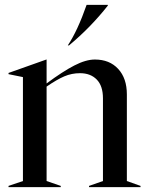

<svg xmlns="http://www.w3.org/2000/svg" viewBox="-20 -767 610 787"><path d="M15 -5 74 -25V-451L15 -463V-468L170 -523H171V-425Q237 -474 284.5 -498.5Q332 -523 369 -523Q429 -523 464.5 -484.5Q500 -446 500 -380V-25L556 -5V0H345V-5L402 -25V-364Q402 -415 376.5 -441Q351 -467 308 -467Q274 -467 243.5 -454Q213 -441 171 -412V-25L229 -5V0H15ZM335 -747H422V-744Q351 -654 263 -581H258Q298 -641 335 -747Z"/></svg>

Font: Nyght Serif
Style: Regular
Weight: 400
Designer: Maksym Kobuzan
Version: Version 0.410;July 4, 2025;FontCreator 15.0.0.2958 64-bit